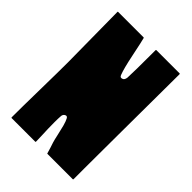

<svg xmlns="http://www.w3.org/2000/svg" viewBox="-188 -716 803 803"><g transform="rotate(45 213.0 -314.5)"><path d="M394 -286Q394 -255 393.5 -180Q393 -105 393 -64.5Q393 -24 393 -3Q393 0 391 0H241Q239 0 239 -2Q231 -30 224 -50Q220 -63 215 -86.5Q210 -110 204.5 -130.5Q199 -151 193 -162Q188 -172 178.5 -167Q169 -162 169 -149Q168 -137 168 -114.5Q168 -92 168.5 -76Q169 -60 170 -37.5Q171 -15 171 -3Q171 0 169 0H29Q27 0 27 -3Q27 -60 29 -169.5Q31 -279 31 -332L28 -627Q28 -629 30 -629H181Q182 -629 183 -627Q188 -608 201.5 -542.5Q215 -477 225 -452Q229 -439 241 -444Q250 -447 252 -462Q254 -492 254 -626Q254 -629 256 -629H394Q396 -629 396 -626Q396 -625 396 -624Q396 -565 395 -452Q394 -339 394 -286Z"/></g></svg>

Font: Cubao Free Narrow
Style: Narrow
Weight: 400
Width: 3
Designer: Aaron Amar
Version: Version 001.001